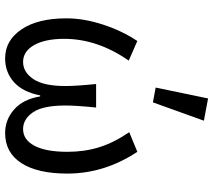

<svg xmlns="http://www.w3.org/2000/svg" viewBox="-61 -750 823 741"><g transform="rotate(90 350.5 -379.5)"><path d="M205.1 12.2Q136.2 12.2 93.5 -50.8Q50.8 -113.8 50.8 -224.1Q50.8 -292 75 -365.7Q99.1 -439.5 138.2 -498L213.9 -464.8Q129.9 -344.2 129.9 -215.8Q129.9 -142.1 154.1 -99.6Q178.2 -57.1 219.2 -57.1Q258.3 -57.1 285.2 -96.7Q312 -136.2 312 -220.2Q312 -262.2 304.2 -338.9H395Q387.2 -262.2 387.2 -220.2Q387.2 -133.8 413.3 -95.5Q439.5 -57.1 478 -57.1Q519.5 -57.1 542.7 -101.3Q565.9 -145.5 565.9 -228Q565.9 -293.9 548.3 -350.6Q530.8 -407.2 490.2 -466.8L565.9 -498Q649.9 -371.1 649.9 -228Q649.9 -112.8 609.4 -50.3Q568.8 12.2 493.2 12.2Q441.9 12.2 402.3 -22.7Q362.8 -57.6 352.1 -123H348.1Q335.4 -56.6 297.4 -22.2Q259.3 12.2 205.1 12.2ZM375 -558.1 317.9 -568.8 359.9 -771 445.8 -754.9Z"/></g></svg>

Font: Source Sans Pro
Style: Regular
Weight: 400
Designer: Paul D. Hunt
Foundry: Adobe Systems Incorporated
Version: Version 3.006;hotconv 1.0.111;makeotfexe 2.5.65597